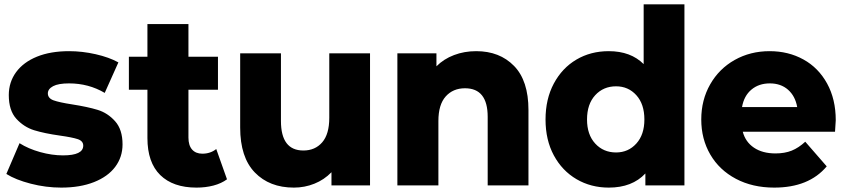

<svg xmlns="http://www.w3.org/2000/svg" viewBox="-20 -844 3843 874"><path d="M8.9 -52.2 68.9 -192.2Q108.9 -166.7 162.8 -151.7Q216.7 -136.7 266.7 -136.7Q358.9 -136.7 358.9 -181.1Q358.9 -202.2 333.9 -210.6Q308.9 -218.9 253.3 -226.7Q182.2 -236.7 135.6 -251.1Q88.9 -265.6 54.4 -303.3Q20 -341.1 20 -411.1Q20 -470 53.3 -515.6Q86.7 -561.1 148.3 -586.1Q210 -611.1 294.4 -611.1Q354.4 -611.1 415.6 -597.2Q476.7 -583.3 518.9 -560L456.7 -421.1Q383.3 -464.4 294.4 -464.4Q245.6 -464.4 221.7 -451.7Q197.8 -438.9 197.8 -418.9Q197.8 -396.7 223.9 -387.2Q250 -377.8 307.8 -368.9Q378.9 -357.8 424.4 -343.9Q470 -330 503.9 -292.2Q537.8 -254.4 537.8 -186.7Q537.8 -128.9 504.4 -84.4Q471.1 -40 407.8 -15Q344.4 10 258.9 10Q188.9 10 120 -7.8Q51.1 -25.6 8.9 -52.2Z M874.4 10Q767.8 10 709.4 -47.2Q651.1 -104.4 651.1 -215.6V-435.6H566.7V-585.6H651.1V-734.4H837.8V-585.6H972.2V-435.6H837.8V-217.8Q837.8 -182.2 854.4 -163.3Q871.1 -144.4 901.1 -144.4Q937.8 -144.4 964.4 -165.6L1013.3 -27.8Q987.8 -8.9 951.7 0.6Q915.6 10 874.4 10Z M1664.4 0H1488.9V-60Q1455.6 -25.6 1411.1 -7.8Q1366.7 10 1317.8 10Q1206.7 10 1140 -58.9Q1073.3 -127.8 1073.3 -263.3V-601.1H1258.9V-293.3Q1258.9 -158.9 1361.1 -158.9Q1414.4 -158.9 1446.7 -196.1Q1478.9 -233.3 1478.9 -307.8V-601.1H1664.4Z M2385.6 -343.3V0H2200V-312.2Q2200 -442.2 2096.7 -442.2Q2042.2 -442.2 2008.9 -405Q1975.6 -367.8 1975.6 -293.3V0H1788.9V-601.1H1966.7V-542.2Q2000 -575.6 2046.7 -593.3Q2093.3 -611.1 2147.8 -611.1Q2254.4 -611.1 2320 -543.9Q2385.6 -476.7 2385.6 -343.3Z M3095.6 0H2917.8V-54.4Q2857.8 10 2751.1 10Q2670 10 2604.4 -28.3Q2538.9 -66.7 2501.1 -136.7Q2463.3 -206.7 2463.3 -300Q2463.3 -393.3 2501.1 -463.9Q2538.9 -534.4 2603.9 -572.8Q2668.9 -611.1 2751.1 -611.1Q2851.1 -611.1 2910 -552.2V-824.4H3095.6ZM2913.3 -300Q2913.3 -370 2876.7 -410.6Q2840 -451.1 2784.4 -451.1Q2726.7 -451.1 2689.4 -410.6Q2652.2 -370 2652.2 -300Q2652.2 -231.1 2689.4 -190.6Q2726.7 -150 2784.4 -150Q2840 -150 2876.7 -190.6Q2913.3 -231.1 2913.3 -300Z M3781.1 -244.4H3361.1Q3373.3 -197.8 3412.2 -171.7Q3451.1 -145.6 3510 -145.6Q3552.2 -145.6 3583.9 -158.3Q3615.6 -171.1 3645.6 -198.9L3743.3 -86.7Q3662.2 10 3504.4 10Q3405.6 10 3330 -30Q3254.4 -70 3213.3 -140.6Q3172.2 -211.1 3172.2 -300Q3172.2 -388.9 3212.8 -460Q3253.3 -531.1 3324.4 -571.1Q3395.6 -611.1 3483.3 -611.1Q3568.9 -611.1 3637.2 -573.3Q3705.6 -535.6 3745 -463.9Q3784.4 -392.2 3784.4 -296.7ZM3357.8 -356.7H3608.9Q3600 -406.7 3567.2 -435.6Q3534.4 -464.4 3484.4 -464.4Q3434.4 -464.4 3400.6 -436.1Q3366.7 -407.8 3357.8 -356.7Z"/></svg>

Font: Paperlogy 9 Black
Style: Regular
Weight: 900
Designer: redesigned by Lee Juim, glyphs from Gmarket Sans & Montserrat
Foundry: PT&
Version: Version 1.001